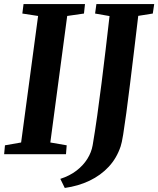

<svg xmlns="http://www.w3.org/2000/svg" viewBox="-26 -763 782 950"><path d="M-5.5 0 -1.5 -44 78.5 -58 162.5 -684 84.5 -696 90.5 -743H394.5L389.5 -696L306.5 -684L223 -58L304 -44L300.5 0ZM294.5 167 272.5 122Q319 107 352.5 81.2Q386 55.5 406.2 23Q426.5 -9.5 432.5 -44.5Q444 -112 455 -190.2Q466 -268.5 476.5 -352Q487 -435.5 497 -519.8Q507 -604 516 -683.5L444.5 -696L451 -743H737L730 -696L658 -684.5Q647.5 -596.5 637.2 -510.2Q627 -424 617.2 -345.8Q607.5 -267.5 599 -204Q590.5 -140.5 583.5 -97.5Q576.5 -54.5 571 -39Q551.5 19.5 512 62Q472.5 104.5 417.2 131Q362 157.5 294.5 167Z"/></svg>

Font: Merriweather 28pt
Style: Bold Italic
Weight: 700
Italic angle: -7.8°
Version: Version 2.101